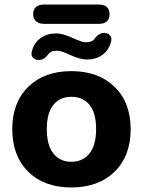

<svg xmlns="http://www.w3.org/2000/svg" viewBox="-20 -814 629 845"><path d="M414 -709H175Q152 -709 139 -720Q126 -731 126 -751Q126 -794 175 -794H414Q462 -794 462 -751Q462 -709 414 -709ZM150 -550Q132 -551 123.5 -562Q115 -573 121 -591Q131 -627 159.5 -647Q188 -667 227 -667Q256 -667 298.5 -647.5Q341 -628 357 -628Q388 -628 398 -646Q417 -670 440 -669Q457 -668 465.5 -656.5Q474 -645 468 -628Q458 -592 430 -572Q402 -552 362 -552Q333 -552 290.5 -571.5Q248 -591 232 -591Q202 -591 191 -573Q172 -549 150 -550ZM34 -246Q34 -363 104.5 -432Q175 -501 294 -501Q413 -501 484 -432Q555 -363 555 -246Q555 -127 484 -58Q413 11 294 11Q175 11 104.5 -58Q34 -127 34 -246ZM294 -388Q244 -388 215 -352.5Q186 -317 186 -246Q186 -175 215 -138.5Q244 -102 294 -102Q344 -102 373.5 -138.5Q403 -175 403 -246Q403 -317 374 -352.5Q345 -388 294 -388Z"/></svg>

Font: Nunito ExtraBold
Style: Regular
Weight: 800
Designer: Vernon Adams
Foundry: Vernon Adams
Version: Version 3.602